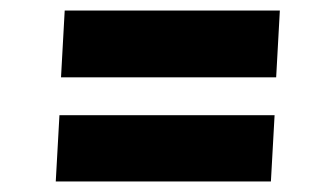

<svg xmlns="http://www.w3.org/2000/svg" viewBox="-20 -486 622 365"><path d="M86 -141 93 -267H502L495 -141ZM96 -339 103 -466H512L505 -339Z"/></svg>

Font: Literata 18pt ExtraBold
Style: Italic
Weight: 800
Italic angle: -2°
Designer: Latin by Veronika Burian and Jose Scaglione. Greek by Irene Vlachou. Cyrillic by Vera Evstafieva
Foundry: TypeTogether
Version: Version 3.103;gftools[0.9.29]